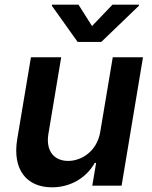

<svg xmlns="http://www.w3.org/2000/svg" viewBox="-20 -789 648 816"><path d="M406.2 -229.4C392.8 -146.3 326.7 -105.1 269.9 -105.1C208.5 -105.1 174.7 -148.8 185.4 -218L240.1 -545.5H111.5L53.3 -198.2C31.6 -67.1 93.8 7.1 201 7.1C282.7 7.1 348.7 -35.9 382.8 -96.9H388.5L372.2 0H496.8L587.7 -545.5H459.2ZM200.6 -764.2 310 -610.8H410.5L570 -764.2L570.7 -769.2H458.1L371.1 -678.3L313.6 -769.2H201.3Z"/></svg>

Font: Margiela Sans Semi Bold
Style: Italic
Weight: 600
Italic angle: -9.39999°
Designer: Stefan Endress, Andreas Faust
Version: Version 1.100;FEAKit 1.0